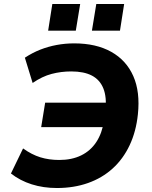

<svg xmlns="http://www.w3.org/2000/svg" viewBox="-20 -934 762 965"><path d="M266 11Q198 11 139.5 -7.5Q81 -26 35 -62L96 -188Q139 -157 182.5 -143.5Q226 -130 278 -130Q341 -130 388 -153Q435 -176 464 -220Q493 -264 503 -328L536 -295H187L207 -418H552L510 -379Q517 -446 499.5 -489.5Q482 -533 442 -554Q402 -575 338 -575Q287 -575 239.5 -562.5Q192 -550 144 -517L105 -644Q143 -669 182.5 -684.5Q222 -700 265 -708Q308 -716 353 -716Q463 -716 539 -673.5Q615 -631 650 -551.5Q685 -472 673 -359Q664 -273 631.5 -204Q599 -135 546 -87Q493 -39 422 -14Q351 11 266 11ZM442 -780 464 -914H604L583 -780ZM222 -780 243 -914H383L361 -780Z"/></svg>

Font: Nunito Sans 8pt ExtraBold
Style: Italic
Weight: 800
Italic angle: -9°
Version: Version 3.101;gftools[0.9.27]